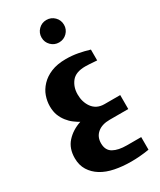

<svg xmlns="http://www.w3.org/2000/svg" viewBox="-209 -662 803 966"><g transform="rotate(-30 192.0 -178.5)"><path d="M172.9 -528.8Q172.9 -556.2 191.9 -575.2Q210.9 -594.2 237.8 -594.2Q265.1 -594.2 284.2 -575.2Q303.2 -556.2 303.2 -528.8Q303.2 -502 284.2 -482.9Q265.1 -463.9 237.8 -463.9Q210.9 -463.9 191.9 -482.9Q172.9 -502 172.9 -528.8ZM371.1 0H263.2Q217.8 0 191.9 22Q166 43.9 166 81.1Q166 122.1 195.8 138.7Q224.6 154.8 273.9 154.8H356.9V228Q332.5 232.4 300.8 234.9Q276.9 236.8 252.9 236.8Q202.1 236.8 158.7 228Q114.7 219.2 83 199.7Q51.3 180.2 32.7 150.4Q14.2 120.6 14.2 80.1Q14.2 23.4 46.4 -12.2Q78.6 -47.9 129.9 -64.9Q116.2 -72.3 98.6 -85.4Q82 -97.7 67.9 -115.7Q53.2 -134.3 44.9 -155.8Q36.1 -178.7 36.1 -209Q36.1 -238.3 46.4 -267.6Q56.2 -295.9 79.6 -320.8Q102.5 -345.2 137.7 -359.9Q173.8 -375 224.1 -375Q260.3 -375 293.9 -368.7Q325.7 -362.8 357.9 -353V-290Q333.5 -292.5 316.4 -293Q293 -293.9 291 -293.9Q234.9 -293.9 210.9 -263.7Q187 -233.4 187 -190.9Q187 -168.5 192.4 -150.4Q198.2 -130.9 209 -115.7Q220.7 -99.1 237.8 -90.3Q255.9 -81.1 279.8 -81.1H371.1Z"/></g></svg>

Font: SimahzazaarabicW05-Bold
Style: Regular
Weight: 700
Designer: Ahmed zaza
Foundry: Ahmed zaza
Version: Version 1.001